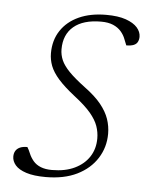

<svg xmlns="http://www.w3.org/2000/svg" viewBox="-42 -500 429 546"><g transform="rotate(5 173.0 -227.0)"><path d="M49 -70.5Q53.5 -63.5 57.8 -53Q62 -42.5 70.5 -32Q79 -22 92.2 -16.8Q105.5 -11.5 124 -11.5Q162 -11.5 189 -24.5Q216 -37.5 230.5 -60Q245 -82.5 245 -112Q245 -130 239 -147.2Q233 -164.5 216.8 -183.8Q200.5 -203 170 -226.5Q140 -250 123 -269.2Q106 -288.5 99.2 -306.2Q92.5 -324 92.5 -342Q92.5 -379.5 110.8 -407Q129 -434.5 162 -449.5Q195 -464.5 240 -464.5Q274 -464.5 296 -456.8Q318 -449 328.8 -436.8Q339.5 -424.5 339.5 -410.5Q339.5 -402.5 336.2 -396Q333 -389.5 325 -386.2Q317 -383 304 -383Q301 -389.5 297 -400.5Q293 -411.5 284.5 -421.5Q275.5 -432 261.5 -438Q247.5 -444 227 -444Q176 -444 148.8 -421Q121.5 -398 121.5 -356Q121.5 -340 128 -325Q134.5 -310 150.8 -293.2Q167 -276.5 197 -254Q227 -232 243.8 -211.2Q260.5 -190.5 267.5 -170Q274.5 -149.5 274.5 -128Q274.5 -89.5 254.5 -58Q234.5 -26.5 197.5 -8.2Q160.5 10 108 10Q74 10 52.5 3Q31 -4 21.2 -15.5Q11.5 -27 11.5 -40Q11.5 -49.5 15.5 -56.2Q19.5 -63 27.8 -66.8Q36 -70.5 49 -70.5Z"/></g></svg>

Font: Newsreader ExtraLight
Style: Italic
Weight: 250
Italic angle: -17°
Designer: Hugues Gentile
Foundry: Production Type
Version: Version 1.003